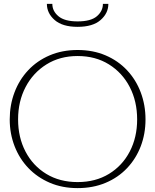

<svg xmlns="http://www.w3.org/2000/svg" viewBox="-20 -962 798 987"><path d="M379 5Q300 5 236 -22.5Q172 -50 126 -98Q80 -146 55 -210.5Q30 -275 30 -348Q30 -422 54.5 -487Q79 -552 125 -601Q171 -650 235.5 -677.5Q300 -705 379 -705Q458 -705 522.5 -677.5Q587 -650 633 -601Q679 -552 703.5 -487Q728 -422 728 -348Q728 -274 703.5 -210Q679 -146 633 -97.5Q587 -49 522.5 -22Q458 5 379 5ZM379 -26Q471 -26 540 -68Q609 -110 647 -183Q685 -256 685 -348Q685 -441 647 -514.5Q609 -588 540 -631Q471 -674 379 -674Q288 -674 219 -631Q150 -588 111.5 -514.5Q73 -441 73 -348Q73 -256 111 -183Q149 -110 218 -68Q287 -26 379 -26ZM537 -942Q537 -894 497 -859Q457 -824 379 -824Q301 -824 261 -859Q221 -894 221 -942H249Q249 -905 280.5 -878.5Q312 -852 379 -852Q447 -852 478 -878.5Q509 -905 509 -942Z"/></svg>

Font: Panamera Light
Style: Regular
Weight: 300
Designer: Bastien Sozeau
Foundry: NBR — Bastien Sozeau
Version: Version 3.002; ttfautohint (v1.8.4.7-5d5b);gftools[0.9.33]